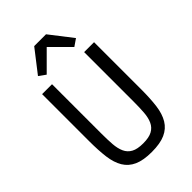

<svg xmlns="http://www.w3.org/2000/svg" viewBox="-275 -1037 1150 1150"><g transform="rotate(-45 300.0 -461.5)"><path d="M164 -698V-279Q164 -228 167 -188Q170 -148 183 -119.5Q196 -91 223.5 -76Q251 -61 300 -61Q349 -61 376.5 -76Q404 -91 417 -119.5Q430 -148 433 -188Q436 -228 436 -279V-698H520V-299Q520 -221 512.5 -163Q505 -105 481.5 -66Q458 -27 414.5 -7.5Q371 12 300 12Q229 12 185.5 -7.5Q142 -27 118.5 -66Q95 -105 87.5 -163Q80 -221 80 -299V-698ZM350 -935 461 -792 416 -761 299 -878 182 -761 139 -792 250 -935Z"/></g></svg>

Font: IBM Plaex Mono
Style: Regular
Weight: 400
Designer: Mike Abbink, Paul van der Laan, Pieter van Rosmalen
Foundry: Bold Monday
Version: Version 2.003